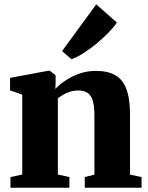

<svg xmlns="http://www.w3.org/2000/svg" viewBox="-20 -886 698 906"><path d="M85 -62.5V-439.5L27.5 -459.5V-518.5L207 -552H215.5L242.5 -530.5V-494L241 -466.5Q261.5 -488 290.8 -507.2Q320 -526.5 355.8 -539Q391.5 -551.5 432.5 -551.5Q488 -551.5 523.5 -531.5Q559 -511.5 576.2 -466.2Q593.5 -421 593.5 -345.5V-62L648 -50.5V0H380V-50.5L425.5 -62V-342.5Q425.5 -384.5 418 -410Q410.5 -435.5 394 -447.2Q377.5 -459 350.5 -459Q328.5 -459 310.2 -453.2Q292 -447.5 277.8 -438.8Q263.5 -430 253 -422V-62.5L307.5 -50.5V0H29.5V-50.5ZM317 -607 273 -645 434 -865.5 531.5 -779.5Q516 -756.5 490.2 -730.2Q464.5 -704 434 -679Q403.5 -654 373.2 -634.8Q343 -615.5 318.5 -607Z"/></svg>

Font: Merriweather 60pt Black
Style: Regular
Weight: 900
Version: Version 2.100